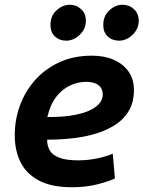

<svg xmlns="http://www.w3.org/2000/svg" viewBox="-20 -774 603 807"><path d="M283 13Q197 13 144 -15Q91 -43 66.5 -92Q42 -141 42 -205Q42 -271 64 -331Q86 -391 128 -438Q170 -485 230 -512.5Q290 -540 367 -540Q419 -540 458.5 -522.5Q498 -505 520.5 -473Q543 -441 543 -395Q543 -349 525 -314.5Q507 -280 474 -256Q441 -232 395.5 -216.5Q350 -201 295 -194Q240 -187 178 -187Q178 -160 190 -140.5Q202 -121 231 -110.5Q260 -100 310 -100Q340 -100 368 -104.5Q396 -109 418.5 -115.5Q441 -122 454 -128L463 -24Q436 -11 388 1Q340 13 283 13ZM179 -282Q250 -282 295 -291Q340 -300 366 -314.5Q392 -329 402 -345Q412 -361 412 -376Q412 -394 403.5 -406Q395 -418 379.5 -424Q364 -430 341 -430Q307 -430 274 -414.5Q241 -399 216 -366.5Q191 -334 179 -282ZM259 -603Q230 -603 211 -620.5Q192 -638 192 -669Q192 -707 217.5 -730.5Q243 -754 273 -754Q301 -754 321 -735.5Q341 -717 341 -687Q341 -662 328 -643Q315 -624 296.5 -613.5Q278 -603 259 -603ZM481 -603Q452 -603 433 -620.5Q414 -638 414 -669Q414 -707 439.5 -730.5Q465 -754 495 -754Q523 -754 543 -735.5Q563 -717 563 -687Q563 -662 550 -643Q537 -624 518.5 -613.5Q500 -603 481 -603Z"/></svg>

Font: Ubuntu Sans Mono
Style: Italic
Weight: 400
Italic angle: -13.5°
Monospace: yes
Designer: Dalton Maag Ltd
Foundry: Dalton Maag Ltd
Version: Version 1.006